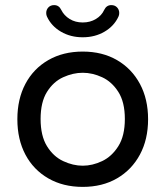

<svg xmlns="http://www.w3.org/2000/svg" viewBox="-20 -722 648 752"><path d="M304 10Q227 10 169 -23.5Q111 -57 79.5 -116.5Q48 -176 48 -255Q48 -334 79.5 -393.5Q111 -453 169 -486.5Q227 -520 304 -520Q381 -520 438.5 -486.5Q496 -453 528 -393.5Q560 -334 560 -255Q560 -176 528 -116.5Q496 -57 438.5 -23.5Q381 10 304 10ZM304 -73Q342 -73 380 -91Q418 -109 443.5 -149.5Q469 -190 469 -256Q469 -322 443.5 -362Q418 -402 380 -419.5Q342 -437 304 -437Q266 -437 227.5 -419.5Q189 -402 164 -362Q139 -322 139 -256Q139 -190 164 -149.5Q189 -109 227.5 -91Q266 -73 304 -73ZM304 -576Q256 -576 218.5 -598Q181 -620 164 -657Q161 -663 161 -671Q161 -684 169.5 -693Q178 -702 192 -702Q211 -702 220 -683Q231 -661 253 -647.5Q275 -634 304 -634Q333 -634 355.5 -647.5Q378 -661 388 -683Q397 -702 416 -702Q430 -702 438.5 -693Q447 -684 447 -671Q447 -663 444 -657Q427 -620 389.5 -598Q352 -576 304 -576Z"/></svg>

Font: Varela Round
Style: Regular
Weight: 400
Designer: Joe Prince, Avraham Cornfeld
Foundry: Joe Prince, Avraham Cornfeld
Version: Version 3.010; ttfautohint (v1.8.4.7-5d5b)